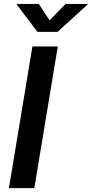

<svg xmlns="http://www.w3.org/2000/svg" viewBox="-20 -966 470 986"><path d="M276.9 -727.5 156.2 0H25.9L146.5 -727.5ZM179.2 -945.8 234.4 -861.8 316.9 -945.8H429.7L429.2 -942.4L275.4 -802.2H172.4L66.4 -942.4L66.9 -945.8Z"/></svg>

Font: Inter 17pt SemiBold
Style: Italic
Weight: 600
Italic angle: -9.3988°
Version: Version 4.001;git-66647c0bb